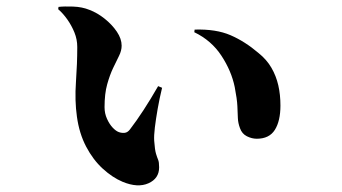

<svg xmlns="http://www.w3.org/2000/svg" viewBox="-20 -545 1040 584"><path d="M353 8Q322 -5 292.5 -32Q263 -59 242 -99Q221 -139 214 -190Q207 -239 211 -295.5Q215 -352 215 -402Q215 -425 206.5 -446Q198 -467 185 -485.5Q172 -504 157 -517L158 -524Q175 -526 202.5 -525Q230 -524 252 -515Q276 -506 298.5 -488Q321 -470 335.5 -448.5Q350 -427 350 -406Q350 -391 342 -375Q334 -359 324 -338Q314 -317 306 -288.5Q298 -260 298 -219Q298 -200 305.5 -183.5Q313 -167 323 -156.5Q333 -146 342 -143Q351 -140 359.5 -141Q368 -142 375 -151Q395 -177 416.5 -210Q438 -243 461 -283L473 -278Q465 -245 459.5 -213.5Q454 -182 451 -157Q448 -132 449 -117Q451 -89 454.5 -77.5Q458 -66 461 -59Q464 -52 464 -36Q464 -2 431.5 12.5Q399 27 353 8ZM761 -123Q746 -123 731 -130.5Q716 -138 710 -155Q704 -171 703.5 -186Q703 -201 702 -222.5Q701 -244 694 -280Q684 -329 653.5 -375.5Q623 -422 571 -447L572 -455Q637 -457 681 -438Q725 -419 766 -384Q791 -364 805.5 -339Q820 -314 826.5 -285.5Q833 -257 833 -224Q833 -177 816 -150Q799 -123 761 -123Z"/></svg>

Font: Noto Serif JP Black
Style: Regular
Weight: 900
Designer: Ryoko NISHIZUKA 西塚涼子 (kana & ideographs); Frank Grießhammer (Latin, Greek & Cyrillic); Wenlong ZHANG 张文龙 (bopomofo); San
Foundry: Adobe
Version: Version 2.003-H1;hotconv 1.1.1;makeotfexe 2.6.0